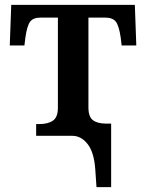

<svg xmlns="http://www.w3.org/2000/svg" viewBox="-20 -556 598 786"><path d="M370 137Q365 67 338.5 33.5Q312 0 276 0H128V-48H140Q176 -48 196.5 -62Q217 -76 217 -115V-484H147Q116 -484 103.5 -467.5Q91 -451 84 -403L80 -370H20L26 -536H532L538 -370H478L474 -403Q467 -451 454 -467.5Q441 -484 410 -484H342V-116Q342 -78 360.5 -64Q379 -50 414 -50H435V210H375Z"/></svg>

Font: Noto Serif SemiBold
Style: Regular
Weight: 600
Designer: Monotype Design Team
Foundry: Monotype Imaging Inc.
Version: Version 1.001